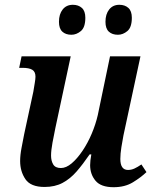

<svg xmlns="http://www.w3.org/2000/svg" viewBox="-20 -771 645 801"><path d="M454 10Q401 10 378.5 -17Q356 -44 356 -82Q356 -100 361 -127H354Q326 -86 299.5 -55.5Q273 -25 241 -8Q209 9 166 9Q108 9 86 -23.5Q64 -56 64 -99Q64 -124 70 -155Q76 -186 81 -212L119 -388Q122 -407 125 -424.5Q128 -442 128 -451Q128 -472 114.5 -480Q101 -488 74 -488H60L70 -536H275L211 -237Q205 -209 199 -176Q193 -143 193 -122Q193 -100 202 -85Q211 -70 234 -70Q256 -70 279 -89.5Q302 -109 324 -141.5Q346 -174 362.5 -213Q379 -252 388 -291L439 -536H566L495 -206Q491 -186 486.5 -157.5Q482 -129 482 -108Q482 -62 514 -62Q528 -62 541 -68Q554 -74 570 -85L591 -53Q568 -31 534.5 -10.5Q501 10 454 10ZM472 -626Q448 -626 434 -639Q420 -652 420 -680Q420 -712 435.5 -731.5Q451 -751 478 -751Q501 -751 515.5 -738Q530 -725 530 -697Q530 -657 511.5 -641.5Q493 -626 472 -626ZM278 -626Q254 -626 240 -639Q226 -652 226 -680Q226 -712 241.5 -731.5Q257 -751 284 -751Q307 -751 321.5 -738Q336 -725 336 -697Q336 -657 317.5 -641.5Q299 -626 278 -626Z"/></svg>

Font: Noto Serif SemiCondensed SemiBold
Style: Italic
Weight: 600
Width: 4
Italic angle: -12°
Designer: Monotype Design Team
Foundry: Monotype Imaging Inc.
Version: Version 2.014; ttfautohint (v1.8.4.7-5d5b)